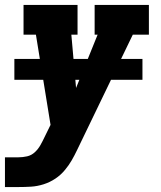

<svg xmlns="http://www.w3.org/2000/svg" viewBox="-30 -540 650 775"><path d="M-10 215V95H44Q62 95 79.5 91Q97 87 110.5 74.5Q124 62 133 46Q142 30 150 13L174 -36L115 -400H65V-520H283V-400H258L277 -185L364 -400H352V-520H571V-400H506L281 66Q271 87 259.5 107Q248 127 233 145Q216 166 193.5 181Q171 196 145.5 204Q120 212 95 213.5Q70 215 44 215ZM28 -218V-302H545V-218Z"/></svg>

Font: Iosevka Etoile Heavy Oblique
Style: Regular
Weight: 900
Italic angle: -9°
Designer: Belleve Invis
Foundry: Belleve Invis
Version: Version 15.5.2; ttfautohint (v1.8.4)